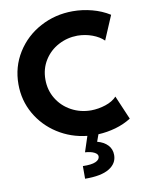

<svg xmlns="http://www.w3.org/2000/svg" viewBox="-103 -800 858 1123"><g transform="rotate(-10 326.0 -239.0)"><path d="M410.2 134.8Q410.2 120.6 390.6 110.4Q371.1 100.1 335.9 97.7L366.2 5.4Q270 -4.9 191.4 -55.2Q112.8 -105.5 67.1 -185.5Q21.5 -265.6 21.5 -361.3Q21.5 -464.4 73.7 -548.3Q126 -632.3 214.6 -679.9Q303.2 -727.5 408.2 -727.5Q465.3 -727.5 522 -712.6Q578.6 -697.8 626 -668L565.4 -525.4Q539.6 -550.8 498 -566.2Q456.5 -581.5 410.2 -582Q349.6 -581.5 297.1 -553.7Q244.6 -525.9 213.1 -475.6Q181.6 -425.3 181.6 -361.3Q181.6 -297.9 212.9 -246.8Q244.1 -195.8 297.6 -166.7Q351.1 -137.7 415 -137.7Q458.5 -138.2 500.7 -152.1Q543 -166 567.4 -192.4L627.9 -50.8Q585.4 -23.9 534.7 -9.5Q483.9 4.9 431.6 7.3L416.5 49.3Q456.1 59.6 478.5 83.5Q501 107.4 501 142.6Q501 192.9 453.4 221.9Q405.8 251 309.6 250V174.8Q360.8 176.3 385.5 165.3Q410.2 154.3 410.2 134.8Z"/></g></svg>

Font: Reddit Sans Chocolate ExtraBold
Style: Regular
Weight: 800
Designer: Stephen Hutchings
Foundry: Reddit
Version: Version 1.011